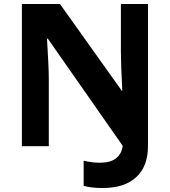

<svg xmlns="http://www.w3.org/2000/svg" viewBox="-20 -734 853 964"><path d="M400 199V73Q443 83 481 83Q534 83 562.5 61Q591 39 596 -2L220 -540H216Q225 -398 225 -336V0H90V-714H281L591 -279H594Q587 -413 587 -476V-714H723V0Q723 101 664 155.5Q605 210 496 210Q437 210 400 199Z"/></svg>

Font: OpenSansMMV
Style: Bold
Weight: 700
Foundry: Ascender Corporation
Version: Version 4.001